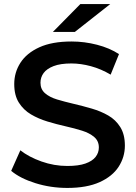

<svg xmlns="http://www.w3.org/2000/svg" viewBox="-20 -914 669 944"><path d="M311 10Q229 10 154 -13.5Q79 -37 35 -74L80 -175Q122 -142 184 -120Q246 -98 311 -98Q366 -98 400 -110Q434 -122 450 -142.5Q466 -163 466 -189Q466 -221 443 -240.5Q420 -260 383.5 -271.5Q347 -283 302.5 -293Q258 -303 213.5 -316.5Q169 -330 132.5 -351.5Q96 -373 73 -409Q50 -445 50 -501Q50 -558 80.5 -605.5Q111 -653 173.5 -681.5Q236 -710 332 -710Q395 -710 457 -694Q519 -678 565 -648L524 -547Q477 -575 427 -588.5Q377 -602 331 -602Q277 -602 243.5 -589Q210 -576 194.5 -555Q179 -534 179 -507Q179 -475 201.5 -455.5Q224 -436 260.5 -425Q297 -414 342 -403.5Q387 -393 431.5 -380Q476 -367 512.5 -346Q549 -325 571.5 -289Q594 -253 594 -198Q594 -142 563.5 -94.5Q533 -47 470 -18.5Q407 10 311 10ZM240 -757 375 -894H522L348 -757Z"/></svg>

Font: MOST Montserrat SemiBold
Style: Regular
Weight: 600
Designer: Julieta Ulanovsky
Foundry: Julieta Ulanovsky
Version: Version 8.000;March 11, 2024;FontCreator 15.0.0.2926 64-bit